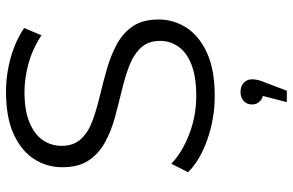

<svg xmlns="http://www.w3.org/2000/svg" viewBox="-192 -554 998 655"><g transform="rotate(-90 307.5 -227.0)"><path d="M307 6Q229 6 157.5 -19.5Q86 -45 47 -85L76 -142Q113 -106 175.5 -81.5Q238 -57 307 -57Q373 -57 414.5 -73.5Q456 -90 475.5 -118Q495 -146 495 -180Q495 -221 471.5 -246Q448 -271 410 -285.5Q372 -300 326 -311Q280 -322 234 -334.5Q188 -347 149.5 -368Q111 -389 87.5 -423.5Q64 -458 64 -514Q64 -566 91.5 -609.5Q119 -653 176 -679.5Q233 -706 322 -706Q381 -706 439 -689.5Q497 -673 539 -644L514 -585Q469 -615 418.5 -629Q368 -643 321 -643Q258 -643 217 -626Q176 -609 156.5 -580.5Q137 -552 137 -516Q137 -475 160.5 -450Q184 -425 222.5 -411Q261 -397 307 -386Q353 -375 398.5 -362Q444 -349 482.5 -328.5Q521 -308 544.5 -274Q568 -240 568 -185Q568 -134 540 -90.5Q512 -47 454.5 -20.5Q397 6 307 6ZM286 252 314 144 321 172Q302 172 290 161Q278 150 278 133Q278 116 290 105Q302 94 321 94Q341 94 352.5 105.5Q364 117 364 133Q364 143 361.5 154Q359 165 353 178L325 252Z"/></g></svg>

Font: Montserrat Thin
Style: Regular
Weight: 400
Version: Version 9.000